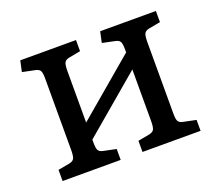

<svg xmlns="http://www.w3.org/2000/svg" viewBox="-92 -634 866 761"><g transform="rotate(-20 341.0 -253.5)"><path d="M52 0V-47L100 -56Q116 -59 121 -68.5Q126 -78 126 -104V-407Q126 -430 121 -438.5Q116 -447 101 -450L48 -461L58 -507H293V-460L245 -451Q229 -448 224 -438.5Q219 -429 219 -403V-186L463 -393V-407Q463 -430 458 -438.5Q453 -447 438 -450L385 -461L395 -507H630V-460L582 -451Q566 -448 561 -438.5Q556 -429 556 -403V-100Q556 -77 561 -68.5Q566 -60 581 -57L634 -46V0H389V-47L437 -56Q453 -59 458 -68.5Q463 -78 463 -104V-321L219 -114V-100Q219 -77 224 -68.5Q229 -60 244 -57L297 -46V0Z"/></g></svg>

Font: Text Regular
Style: Regular
Weight: 400
Designer: Latin by Veronika Burian and Jose Scaglione. Greek by Irene Vlachou. Cyrillic by Vera Evstafieva.
Foundry: TypeTogether
Version: Version 3.002